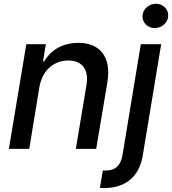

<svg xmlns="http://www.w3.org/2000/svg" viewBox="-20 -776 897 1001"><path d="M185.7 -323.9C201.3 -410.9 262.1 -460.6 336.3 -460.6C408.7 -460.6 444.2 -413 431.1 -334.2L375.4 0H481.5L539.8 -346.9C562.1 -482.2 498.6 -552.6 388.1 -552.6C306.1 -552.6 245.4 -514.9 210.9 -456.7H204.2L219.1 -545.5H117.2L26.3 0H132.5ZM500.7 204.2C508.2 204.5 514.9 204.5 522 204.5C634.9 204.5 705.6 144.9 724.1 35.5L820.3 -545.5H714.1L618.3 34.8C609 85.2 583.1 112.9 533 112.9H516ZM723 -692.8C721.2 -658 750.4 -629.6 786.9 -629.6C823.9 -629.6 855.5 -658 856.9 -692.8C858.7 -728 829.5 -756.4 793 -756.4C756 -756.4 724.4 -728 723 -692.8Z"/></svg>

Font: Margiela Sans Medium
Style: Italic
Weight: 500
Italic angle: -9.39999°
Designer: Stefan Endress, Andreas Faust
Version: Version 1.100;FEAKit 1.0